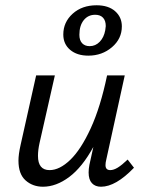

<svg xmlns="http://www.w3.org/2000/svg" viewBox="-20 -702 552 728"><path d="M488 -66Q419 6 363 6Q341 6 328.5 -7.5Q316 -21 316 -48Q316 -61 319 -77L334 -145Q292 -68 242.5 -31Q193 6 143 6Q104 6 77 -18Q50 -42 50 -93Q50 -117 58 -152L117 -416H188L130 -160Q124 -133 124 -111Q124 -57 168 -57Q206 -57 246.5 -96Q287 -135 324 -215.5Q361 -296 386 -416H453L383 -97Q380 -85 380 -76Q380 -57 398 -57Q411 -57 426.5 -66.5Q442 -76 464 -97ZM220 -571Q220 -618 255.5 -650Q291 -682 346 -682Q391 -682 416.5 -659.5Q442 -637 442 -602Q442 -555 404.5 -523Q367 -491 315 -491Q272 -491 246 -513Q220 -535 220 -571ZM379 -587Q381 -599 381 -603Q381 -624 370.5 -635Q360 -646 341 -646Q314 -646 297.5 -625.5Q281 -605 281 -570Q281 -549 291.5 -538Q302 -527 320 -527Q342 -527 358 -543.5Q374 -560 379 -587Z"/></svg>

Font: Ysabeau Medium
Style: Italic
Weight: 500
Italic angle: -12°
Designer: Christian Thalmann (Catharsis Fonts)
Version: Version 0.003